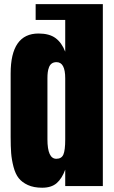

<svg xmlns="http://www.w3.org/2000/svg" viewBox="-20 -879 538 907"><path d="M179.2 7.8Q139.6 7.8 111.8 -4.9Q84 -17.6 68.4 -37.4Q52.7 -57.1 43.9 -90.6Q35.2 -124 32.7 -155.5Q30.3 -187 30.3 -232.9V-531.7Q30.3 -720.7 162.1 -720.7Q212.9 -720.7 242.2 -699.2Q271.5 -677.7 288.1 -634.8V-784.7H148.4V-859.4H465.8V0H288.1V-77.6Q272.5 -35.2 247.6 -13.7Q222.7 7.8 179.2 7.8ZM246.1 -128.9Q270.5 -128.9 279.3 -148.7Q288.1 -168.5 288.1 -220.7V-509.3Q288.1 -585.4 247.1 -585.4Q233.4 -585.4 224.6 -579.1Q215.8 -572.8 211.4 -561Q207 -549.3 205.6 -537.4Q204.1 -525.4 204.1 -509.3V-220.7Q204.1 -128.9 246.1 -128.9Z"/></svg>

Font: Anton
Style: Regular
Weight: 400
Designer: Vernon Adams, Tural Alisoy
Foundry: Vernon Adams
Version: Version 2.300